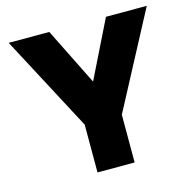

<svg xmlns="http://www.w3.org/2000/svg" viewBox="-107 -849 969 959"><g transform="rotate(-15 377.0 -370.0)"><path d="M377 -444 523 -740H734L473 -247V0H281V-247L20 -740H230Z"/></g></svg>

Font: Be Vietnam Black
Style: Regular
Weight: 900
Designer: Lam Bao; Tony Le; Vietanh Nguyen
Foundry: Yellow Type Foundry
Version: Version 5.000